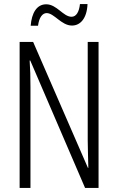

<svg xmlns="http://www.w3.org/2000/svg" viewBox="-20 -919 577 939"><path d="M130 -793H166C171 -834 188 -855 208 -855C245 -855 280 -794 332 -794C373 -794 405 -829 408 -899H371C367 -861 353 -837 330 -837C289 -837 258 -898 206 -898C160 -898 135 -856 130 -793ZM462 0V-714H409V-234C409 -200 411 -150 412 -98H410L142 -714H76V0H129V-493C129 -542 128 -582 125 -623H128L396 0Z"/></svg>

Font: Noto Sans Armenian ExtraCondensed Light
Style: Regular
Weight: 300
Width: 2
Designer: Monotype Design Team
Foundry: Monotype Imaging Inc.
Version: Version 2.008